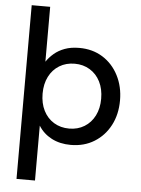

<svg xmlns="http://www.w3.org/2000/svg" viewBox="-61 -768 759 1035"><g transform="rotate(5 318.0 -250.0)"><path d="M68 220V-720H168V-423Q184 -447 208 -467.5Q232 -488 265.5 -500.5Q299 -513 344 -513Q416 -513 470.5 -479Q525 -445 556 -385Q587 -325 587 -250Q587 -174 556 -115Q525 -56 470 -22Q415 12 343 12Q284 12 239 -11.5Q194 -35 168 -77V220ZM327 -75Q373 -75 409 -97Q445 -119 465 -158.5Q485 -198 485 -250Q485 -303 465 -342.5Q445 -382 409 -404Q373 -426 327 -426Q280 -426 244 -404Q208 -382 188 -342.5Q168 -303 168 -251Q168 -198 188 -158.5Q208 -119 244 -97Q280 -75 327 -75Z"/></g></svg>

Font: DM Sans 17pt Medium
Style: Regular
Weight: 500
Version: Version 4.004;gftools[0.9.30]